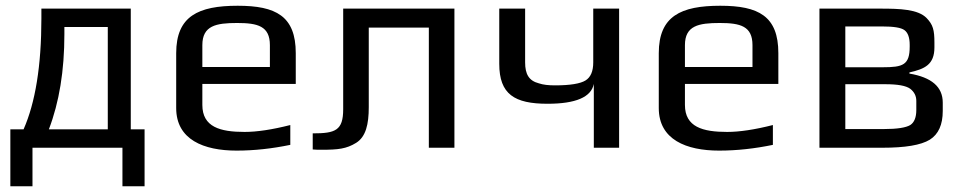

<svg xmlns="http://www.w3.org/2000/svg" viewBox="-20 -514 3360 668"><path d="M355 -64H150C186 -158 204 -268 204 -395V-420H355ZM124 -450C124 -285 103 -157 62 -64H16V134H93V0H406V134H483V-64H435V-484H124Z M807 -494C670 -494 593 -458 593 -329V-138C593 -28 689 10 803 10C865 10 927 3 990 -10V-79C927 -63 874 -55 831 -55C746 -55 684 -72 684 -149V-222H1009V-329C1009 -458 940 -494 807 -494ZM805 -434C877 -434 919 -423 919 -357V-281H684V-357C684 -425 732 -434 805 -434Z M1068 -50V6C1076 7 1087 7 1100 7C1156 7 1185 4 1219 -17C1253 -38 1263 -82 1263 -141V-418H1472V0H1561V-484H1174V-134C1174 -60 1147 -50 1068 -50Z M1885 -153C1983 -153 2037 -176 2046 -222V0H2134V-484H2044V-297C2044 -266 2035 -245 2017 -234C1999 -223 1964 -217 1911 -217C1888 -217 1870 -219 1855 -224C1820 -233 1807 -256 1807 -297V-484H1717V-292C1717 -186 1770 -153 1885 -153Z M2486 -494C2349 -494 2272 -458 2272 -329V-138C2272 -28 2368 10 2482 10C2544 10 2606 3 2669 -10V-79C2606 -63 2553 -55 2510 -55C2425 -55 2363 -72 2363 -149V-222H2688V-329C2688 -458 2619 -494 2486 -494ZM2484 -434C2556 -434 2598 -423 2598 -357V-281H2363V-357C2363 -425 2411 -434 2484 -434Z M3231 -349V-366C3231 -410 3226 -428 3204 -451C3174 -482 3111 -484 3043 -484H2831V0H3050C3129 0 3184 -9 3215 -28C3245 -47 3260 -80 3260 -128V-157C3260 -212 3221 -245 3144 -258V-262C3197 -274 3231 -289 3231 -349ZM3051 -280H2921V-422H3048C3089 -422 3115 -418 3127 -409C3139 -400 3145 -383 3145 -358V-352C3145 -288 3122 -280 3051 -280ZM3168 -131C3168 -106 3161 -88 3147 -79C3132 -70 3102 -65 3055 -65H2921V-221H3060C3103 -221 3132 -216 3147 -205C3161 -194 3168 -180 3168 -163Z"/></svg>

Font: Gamestation Text
Style: Bold
Weight: 400
Designer: Jonas Hecksher
Foundry: Jonas Hecksher, Playtypeª, e-types AS
Version: Version 1.003